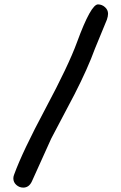

<svg xmlns="http://www.w3.org/2000/svg" viewBox="-20 -814 552 878"><path d="M86.4 43.9Q68.4 43.9 54.7 31.7Q41 19.5 41 1.5Q41 -6.3 44.4 -15.1Q82.5 -120.1 188 -317.6Q293.5 -515.1 332 -620.6Q396 -795.4 428.7 -793.9Q446.8 -793.5 460.4 -781Q474.1 -768.6 474.1 -751Q474.1 -739.7 468.8 -724.1L414.1 -591.3Q381.3 -501 320.8 -382.8L214.4 -180.7L126 15.1Q112.8 43.9 86.4 43.9Z"/></svg>

Font: Righma Çiddhi
Style: Regular
Weight: 400
Designer: R.S. Wihananto
Foundry: R.S. Wihananto
Version: Version 2.0.1